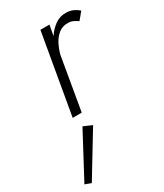

<svg xmlns="http://www.w3.org/2000/svg" viewBox="-266 -549 817 956"><g transform="rotate(-30 142.5 -70.5)"><path d="M318 -400 352 -441Q336 -455 318.5 -462.5Q301 -470 280 -470Q246 -471 217.5 -451Q189 -431 169 -400L180 -460H128L48 0H100L152 -303Q160 -333 174 -360Q188 -387 210.5 -404.5Q233 -422 264 -421Q280 -421 292.5 -415Q305 -409 318 -400ZM69 61 -67 316 -32 329 118 82Z"/></g></svg>

Font: Jost* 300 Light Italic
Style: Italic
Weight: 300
Italic angle: -10°
Version: Version 3.200; ttfautohint (v0.97) -l 8 -r 50 -G 200 -x 14 -